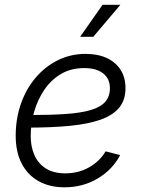

<svg xmlns="http://www.w3.org/2000/svg" viewBox="-20 -776 596 806"><path d="M251 10.3Q188.5 10.3 142.3 -15.4Q96.2 -41 71 -89.6Q45.9 -138.2 45.9 -205.6Q45.9 -277.8 67.9 -340.6Q89.8 -403.3 129.9 -450.2Q169.9 -497.1 223.4 -523.4Q276.9 -549.8 339.4 -549.8Q391.1 -549.8 428.7 -532.2Q466.3 -514.6 486.6 -482.4Q506.8 -450.2 506.8 -405.8Q506.8 -356.4 480.7 -324.5Q454.6 -292.5 402.8 -273.9Q351.1 -255.4 273.4 -247.8Q195.8 -240.2 92.8 -240.2L100.6 -293Q190.4 -293 254.9 -297.4Q319.3 -301.8 360.6 -314Q401.9 -326.2 421.6 -348.4Q441.4 -370.6 441.4 -406.2Q441.4 -445.3 413.1 -467.8Q384.8 -490.2 333.5 -490.2Q277.8 -490.2 235.8 -465.3Q193.8 -440.4 165.8 -398.7Q137.7 -356.9 123.3 -306.6Q108.9 -256.3 108.9 -205.1Q108.9 -160.2 124.5 -124.8Q140.1 -89.4 172.4 -68.8Q204.6 -48.3 254.4 -48.3Q309.6 -48.3 354.2 -73.7Q398.9 -99.1 423.3 -140.6L484.4 -125Q452.6 -64 390.4 -26.9Q328.1 10.3 251 10.3ZM316.4 -621.6 410.6 -755.9H485.4L371.6 -621.6Z"/></svg>

Font: Inter 18pt Light
Style: Italic
Weight: 300
Italic angle: -9.3988°
Designer: Rasmus Andersson
Foundry: rsms
Version: Version 4.001;git-66647c0bb